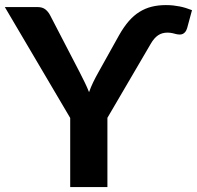

<svg xmlns="http://www.w3.org/2000/svg" viewBox="-30 -754 794 774"><path d="M403 -279V0H253V-278.5L-10.5 -725.5H121.5Q141 -725.5 152.8 -716.2Q164.5 -707 172 -692.5L290.5 -464Q302 -441.5 311.8 -421.5Q321.5 -401.5 329 -382.5Q336 -402.5 345.5 -422.2Q355 -442 367.5 -464L450 -612Q469 -645.5 489.2 -668.8Q509.5 -692 532.5 -706.2Q555.5 -720.5 581.8 -727Q608 -733.5 639 -733.5Q655 -733.5 668.5 -732Q682 -730.5 694.5 -728Q707 -725.5 719 -721.8Q731 -718 744 -713L724.5 -641Q721.5 -631 716.8 -625.2Q712 -619.5 706.2 -617Q700.5 -614.5 693.8 -614.8Q687 -615 680.5 -616.5Q676 -618 665.8 -620.2Q655.5 -622.5 645 -622.5Q623 -622.5 607 -611.5Q591 -600.5 578 -578Z"/></svg>

Font: Lato Heavy
Style: Regular
Weight: 800
Designer: Lukasz Dziedzic
Foundry: tyPoland Lukasz Dziedzic
Version: Version 2.007; 2014-02-27